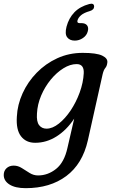

<svg xmlns="http://www.w3.org/2000/svg" viewBox="-63 -753 605 1026"><path d="M406.5 -3Q378 123 291.2 187.8Q204.5 252.5 74.5 252.5Q18.5 252.5 -12.2 233Q-43 213.5 -43 182Q-43 160 -28.2 146Q-13.5 132 10.5 132Q33 132 53.8 145.2Q74.5 158.5 95.5 171.5Q116.5 184.5 140.5 184.5Q193 184.5 236.8 149.5Q280.5 114.5 297.5 37L333.5 -119Q293 -58 239.2 -24Q185.5 10 125 10Q76 10 49.2 -24.8Q22.5 -59.5 27 -129Q30 -193.5 57.8 -254.5Q85.5 -315.5 133 -364.2Q180.5 -413 243.2 -441.8Q306 -470.5 379 -470.5Q452.5 -470.5 483.2 -455.8Q514 -441 510.5 -418Q508.5 -400 499.8 -389.8Q491 -379.5 485.5 -356.5ZM134.5 -146Q131.5 -103 146 -84.2Q160.5 -65.5 185.5 -65.5Q217.5 -65.5 251.5 -92.5Q285.5 -119.5 314.8 -163.2Q344 -207 363 -259.2Q382 -311.5 384.5 -361.5Q387 -410.5 346.5 -410.5Q312 -410.5 275.8 -388Q239.5 -365.5 208.2 -327.5Q177 -289.5 157 -242.5Q137 -195.5 134.5 -146ZM371 -629.5Q393.5 -629.5 402.5 -617.2Q411.5 -605 406 -585.5Q400.5 -563.5 380.2 -549.8Q360 -536 336.5 -536Q309.5 -536 296 -553.8Q282.5 -571.5 292.5 -610.5Q304.5 -656 334.2 -687Q364 -718 414 -731.5Q439.5 -738 440 -718.5Q440 -700.5 416 -693.5Q385 -684.5 370 -671.5Q355 -658.5 351 -643.5Q347.5 -629.5 362 -629.5Z"/></svg>

Font: Fraunces 9pt S100
Style: Italic
Weight: 400
Italic angle: -16°
Version: Version 1.000; ttfautohint (v1.8.3)